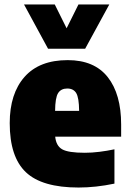

<svg xmlns="http://www.w3.org/2000/svg" viewBox="-20 -828 580 859"><path d="M331.5 11Q168 11 95.8 -57.5Q23.5 -126 23.5 -277Q23.5 -409 89.8 -484Q156 -559 283 -559Q402 -559 462 -483Q522 -407 522 -270.5V-216.5H227Q231 -175.5 258.2 -160Q285.5 -144.5 359.5 -144.5Q391 -144.5 425 -148.8Q459 -153 492 -160V-6.5Q408.5 11 331.5 11ZM281 -432Q253 -432 240 -411.5Q227 -391 226.5 -332H334Q333.5 -391 321 -411.5Q308.5 -432 281 -432ZM195 -610 87.5 -808H225L278 -701.5L331 -808H469L361 -610Z"/></svg>

Font: Encode Sans Semi Condensed Black
Style: Regular
Weight: 900
Width: 4
Designer: Multiple Designers
Foundry: Impallari Type
Version: Version 3.000; ttfautohint (v1.8.3) -l 8 -r 50 -G 200 -x 14 